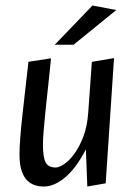

<svg xmlns="http://www.w3.org/2000/svg" viewBox="-20 -676 493 708"><path d="M302 11.8 296.7 -125.4Q261.7 -57.1 221.1 -22.6Q180.5 11.8 141.8 11.8Q96.9 11.8 74.4 -17.3Q51.9 -46.5 51.9 -105.8Q51.9 -129.8 54.6 -166.5Q57.4 -203.1 62 -245.3Q66.6 -287.5 71.3 -328.4Q75.9 -369.2 79.5 -401.2Q83.2 -433.2 84.9 -448.2L168.1 -460.9Q166.8 -446.9 163.6 -415.5Q160.3 -384.2 156.1 -344.9Q151.8 -305.7 147.7 -266Q143.5 -226.3 140.9 -193.3Q138.3 -160.3 138.3 -142.3Q138.3 -95.9 148.4 -77.1Q158.5 -58.3 185.2 -58.3Q197.9 -58.3 216.8 -71Q235.7 -83.8 254.3 -109.2Q273 -134.5 287.4 -172.5Q301.8 -210.4 305.3 -260.7L318.8 -448L400.5 -461.8L369.7 0ZM182 -511.1 321 -655.7 408.8 -639 251.4 -511.1Z"/></svg>

Font: Ancizar Sans Thin
Style: Italic
Weight: 100
Italic angle: -4°
Designer: Cesar Puertas, Viviana Monsalve, Julian Moncada, Julian Prieto, Jose Castro, Mariel Hernandez, Felipe Aragon, Sara Alarc
Version: Version 8.100